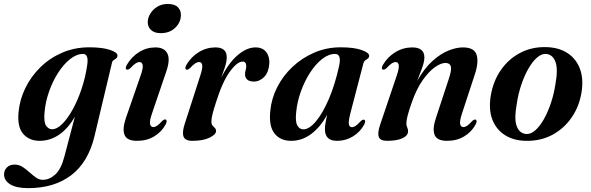

<svg xmlns="http://www.w3.org/2000/svg" viewBox="-76 -701 2984 970"><path d="M401.5 -13.5Q370 118.5 284 184Q198 249.5 66.5 249.5Q6 249.5 -24.8 230Q-55.5 210.5 -55.5 180Q-55.5 159.5 -41.2 145Q-27 130.5 -1.5 130.5Q19.5 130.5 37.5 142Q55.5 153.5 72.2 168.8Q89 184 105.5 195.8Q122 207.5 139.5 207.5Q173.5 207.5 203.2 180.5Q233 153.5 249.5 89L302.5 -112Q267.5 -51 222 -20.2Q176.5 10.5 124.5 10.5Q72 10.5 41.5 -24.2Q11 -59 17.5 -132.5Q23 -196 51.5 -255Q80 -314 127.5 -360.8Q175 -407.5 238 -434.8Q301 -462 375 -462Q441.5 -462 480.2 -448.8Q519 -435.5 517.5 -420Q517 -410.5 511 -406Q505 -401.5 498.2 -397.2Q491.5 -393 489.5 -383ZM149 -134Q144.5 -83.5 157 -65.8Q169.5 -48 187 -48Q212 -48 239.5 -75.8Q267 -103.5 292.2 -149.8Q317.5 -196 336.5 -253Q355.5 -310 364 -369Q374 -428.5 343.5 -428.5Q311 -428.5 278.2 -402.5Q245.5 -376.5 217.8 -333.5Q190 -290.5 171.8 -238.2Q153.5 -186 149 -134Z M736 -533.5Q703.5 -533.5 686.5 -550Q669.5 -566.5 670.5 -591Q671 -612.5 684 -633.2Q697 -654 719.5 -667.5Q742 -681 771.5 -681Q807 -681 823 -664.2Q839 -647.5 838 -623.5Q837 -587.5 809 -560.5Q781 -533.5 736 -533.5ZM692.5 -129.5Q678.5 -89 682.2 -74Q686 -59 698.5 -59Q707 -59 717.2 -65.5Q727.5 -72 742.5 -89Q754 -100 761 -97Q771 -92.5 760.5 -71.5Q740 -34.5 703 -12Q666 10.5 616 10.5Q565.5 10.5 553.2 -19.5Q541 -49.5 560.5 -106L634 -318Q648 -357 644.8 -372.2Q641.5 -387.5 629 -387.5Q620 -387.5 609.5 -381Q599 -374.5 582.5 -356.5Q571 -346.5 564 -349.5Q554.5 -354 564.5 -373Q588 -413.5 626 -437.5Q664 -461.5 709 -461.5Q754 -461.5 769.5 -431Q785 -400.5 764 -339.5Z M865 -349.5Q855.5 -354 865.5 -373Q889 -413.5 928.2 -437.5Q967.5 -461.5 1012.5 -461.5Q1069.5 -461.5 1069.5 -411.5Q1069.5 -390 1061 -363.8Q1052.5 -337.5 1041.5 -307.5Q1077.5 -381.5 1123.8 -421.5Q1170 -461.5 1215 -461.5Q1251 -461.5 1269 -438Q1287 -414.5 1284.5 -378.5Q1281.5 -336 1258.8 -312.5Q1236 -289 1206 -289Q1184 -289 1173 -299Q1162 -309 1162 -325Q1162 -336 1165 -346.5Q1168 -357 1168 -367.5Q1168 -390 1149.5 -390Q1122.5 -390 1085 -338.8Q1047.5 -287.5 1014.5 -182Q1003.5 -148 997.8 -125.5Q992 -103 992 -86.5Q992 -73.5 998 -66.5Q1004 -59.5 1009.8 -54Q1015.5 -48.5 1015.5 -39Q1015.5 -21.5 982.8 -5.5Q950 10.5 895 10.5Q858.5 10.5 851 -11.8Q843.5 -34 857.5 -76L935.5 -318Q948.5 -357.5 945.5 -372.5Q942.5 -387.5 930 -387.5Q921 -387.5 910.5 -381Q900 -374.5 883.5 -356.5Q872 -346.5 865 -349.5Z M1695 -132Q1683.5 -88.5 1686.5 -73.5Q1689.5 -58.5 1702 -58.5Q1711 -58.5 1720.8 -65Q1730.5 -71.5 1745.5 -88Q1757 -99 1764 -96Q1774 -91.5 1763.5 -71Q1743.5 -34 1707 -11.8Q1670.5 10.5 1627 10.5Q1594.5 10.5 1580 -4.8Q1565.5 -20 1565.5 -48.5Q1565.5 -73.5 1577 -121.5Q1542.5 -58.5 1496 -24Q1449.5 10.5 1395 10.5Q1340 10.5 1310.8 -26.8Q1281.5 -64 1289.5 -140.5Q1295 -202 1324 -259.5Q1353 -317 1401 -362.5Q1449 -408 1511.2 -435Q1573.5 -462 1645 -462Q1713 -462 1751.8 -448Q1790.5 -434 1789 -418.5Q1788.5 -409.5 1782.2 -405Q1776 -400.5 1769.2 -395.8Q1762.5 -391 1760 -381.5ZM1420.5 -136Q1415 -87.5 1426 -67.5Q1437 -47.5 1456.5 -47.5Q1486 -47.5 1520 -87.8Q1554 -128 1585.2 -200.5Q1616.5 -273 1637.5 -369Q1650 -428.5 1617 -428.5Q1583.5 -428.5 1550.8 -402.5Q1518 -376.5 1490.2 -333.5Q1462.5 -290.5 1444 -238.8Q1425.5 -187 1420.5 -136Z M1858 -349.5Q1848 -354 1858.5 -373Q1882 -413.5 1921.5 -437.5Q1961 -461.5 2006.5 -461.5Q2068 -461.5 2068 -411Q2068 -389.5 2056.8 -358.8Q2045.5 -328 2032 -293Q2068 -356 2108.8 -392.8Q2149.5 -429.5 2189.5 -445.5Q2229.5 -461.5 2262.5 -461.5Q2320 -461.5 2331.8 -424.2Q2343.5 -387 2322.5 -324L2258.5 -129Q2245 -88.5 2248.8 -73.8Q2252.5 -59 2264.5 -59Q2273.5 -59 2283.8 -65.5Q2294 -72 2309 -89Q2320 -99.5 2327 -96.5Q2337 -92 2326.5 -71.5Q2306.5 -34.5 2269.2 -12Q2232 10.5 2182.5 10.5Q2132 10.5 2119.8 -19.2Q2107.5 -49 2126.5 -105.5L2191 -301.5Q2206.5 -347 2201.8 -365Q2197 -383 2174 -383Q2152 -383 2121.5 -361.8Q2091 -340.5 2059.5 -296Q2028 -251.5 2004 -182.5Q1989 -140 1983 -115.8Q1977 -91.5 1977 -78Q1977 -66 1981.2 -57.5Q1985.5 -49 1985.5 -37.5Q1985.5 -16 1957.5 -2.8Q1929.5 10.5 1879.5 10.5Q1844.5 10.5 1837.5 -9.8Q1830.5 -30 1844.5 -71L1928 -318Q1941.5 -357.5 1938.5 -372.5Q1935.5 -387.5 1923 -387.5Q1914 -387.5 1903.5 -381Q1893 -374.5 1876.5 -356.5Q1865 -346.5 1858 -349.5Z M2681.5 -463Q2745 -462 2789.2 -434Q2833.5 -406 2853.2 -355.2Q2873 -304.5 2862 -235Q2850.5 -163.5 2812.2 -107.8Q2774 -52 2715.2 -20.2Q2656.5 11.5 2583 10.5Q2521.5 10 2477 -17.2Q2432.5 -44.5 2412.2 -95Q2392 -145.5 2403 -215.5Q2415 -290 2453.8 -346.2Q2492.5 -402.5 2551.2 -433.5Q2610 -464.5 2681.5 -463ZM2582.5 -24Q2605.5 -22.5 2628.5 -42.8Q2651.5 -63 2671.5 -98.5Q2691.5 -134 2706.8 -179Q2722 -224 2729.5 -272.5Q2744 -350.5 2730.5 -387.8Q2717 -425 2684 -428.5Q2660.5 -430.5 2637.5 -410.5Q2614.5 -390.5 2594 -355Q2573.5 -319.5 2558 -273.8Q2542.5 -228 2535 -178Q2520.5 -99 2534.8 -62.8Q2549 -26.5 2582.5 -24Z"/></svg>

Font: Fraunces 72pt S000 SemiBold
Style: Italic
Weight: 600
Italic angle: -16°
Version: Version 1.000; ttfautohint (v1.8.3)